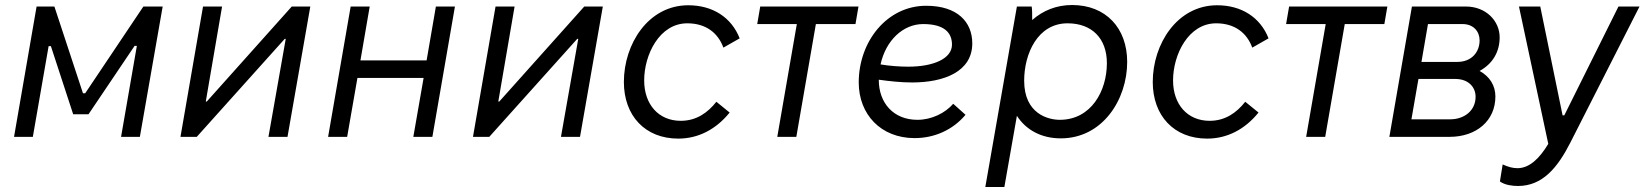

<svg xmlns="http://www.w3.org/2000/svg" viewBox="-20 -546 6561 766"><path d="M36 0H111L174 -362H183L272 -90H333L517 -363H526L463 0H538L629 -520H552L320 -174H311L197 -520H126Z M700 0H765L1116 -391H1120L1051 0H1127L1218 -520H1144L805 -141H801L866 -520H790Z M1719 -520 1682 -305H1418L1455 -520H1379L1289 0H1365L1406 -235H1670L1629 0H1705L1795 -520Z M1867 0H1932L2283 -391H2287L2218 0H2294L2385 -520H2311L1972 -141H1968L2033 -520H1957Z M2686 7C2765 7 2836 -29 2891 -97L2838 -140C2804 -97 2759 -64 2696 -64C2607 -64 2550 -130 2550 -225C2550 -328 2611 -453 2722 -453C2797 -453 2845 -414 2866 -356L2931 -393C2898 -477 2823 -525 2726 -525C2566 -525 2469 -370 2469 -219C2469 -84 2554 7 2686 7Z M3001 -450H3159L3081 0H3157L3235 -450H3393L3405 -520H3013Z M3629 5C3707 5 3781 -27 3832 -88L3783 -132C3751 -95 3697 -68 3640 -68C3544 -68 3486 -136 3486 -227V-228C3529 -222 3574 -217 3619 -217C3746 -217 3859 -260 3859 -373C3859 -458 3800 -523 3675 -523C3519 -523 3406 -381 3406 -217C3406 -90 3494 5 3629 5ZM3493 -289C3514 -385 3583 -450 3663 -450C3748 -450 3778 -415 3778 -368C3778 -312 3704 -280 3604 -280C3568 -280 3529 -283 3493 -289Z M3911 200H3987L4037 -84C4073 -28 4134 6 4212 6C4379 6 4477 -149 4477 -299C4477 -434 4392 -526 4257 -526C4195 -526 4141 -504 4098 -466C4098 -487 4098 -508 4096 -520H4037ZM4208 -68C4163 -68 4066 -91 4066 -224C4066 -332 4120 -453 4239 -453C4336 -453 4396 -393 4396 -294C4396 -184 4334 -68 4208 -68Z M4796 7C4875 7 4946 -29 5001 -97L4948 -140C4914 -97 4869 -64 4806 -64C4717 -64 4660 -130 4660 -225C4660 -328 4721 -453 4832 -453C4907 -453 4955 -414 4976 -356L5041 -393C5008 -477 4933 -525 4836 -525C4676 -525 4579 -370 4579 -219C4579 -84 4664 7 4796 7Z M5111 -450H5269L5191 0H5267L5345 -450H5503L5515 -520H5123Z M5523 0H5763C5871 0 5946 -65 5946 -161C5946 -205 5923 -241 5883 -263C5936 -292 5963 -340 5963 -397C5963 -462 5909 -520 5828 -520H5613ZM5611 -70 5639 -231H5786C5839 -231 5867 -198 5867 -160C5867 -104 5821 -70 5766 -70ZM5651 -299 5677 -450H5815C5859 -450 5883 -420 5883 -385C5883 -339 5852 -299 5794 -299Z M6036 196C6134 196 6194 123 6245 23L6521 -520H6437L6221 -86H6214L6125 -520H6040L6157 28C6122 86 6082 125 6034 125C6015 125 5997 120 5975 110L5964 178C5985 193 6016 196 6036 196Z"/></svg>

Font: Fixel Text 20240404
Style: Italic
Weight: 400
Width: 4
Italic angle: -10°
Designer: AlfaBravo + MacPaw
Foundry: Kyrylo Tkachov, Marchela Mozhyna, Serhii Makarenko, Maria Weinstein, Zakhar Kryvoshyya
Version: Version 1.211;Glyphs 3.2 (3225)